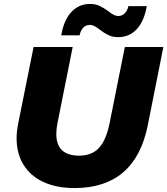

<svg xmlns="http://www.w3.org/2000/svg" viewBox="-20 -938 847 972"><path d="M64 -238Q64 -270 72 -312L150 -700H348L271 -315Q265 -285 265 -260Q265 -150 381 -150Q444 -150 480.5 -188.5Q517 -227 535 -315L612 -700H807L728 -303Q664 14 357 14Q266 14 200 -16.5Q134 -47 99 -104Q64 -161 64 -238ZM485 -788Q468 -801 457 -806.5Q446 -812 435 -812Q415 -812 401.5 -798Q388 -784 383 -759H290Q303 -836 341 -877Q379 -918 436 -918Q463 -918 483.5 -908.5Q504 -899 529 -881Q544 -869 555.5 -863Q567 -857 579 -857Q598 -857 611.5 -870.5Q625 -884 630 -907H723Q710 -831 672.5 -790.5Q635 -750 578 -750Q550 -750 529 -760Q508 -770 485 -788Z"/></svg>

Font: Idrija
Style: Italic
Weight: 800
Italic angle: -11.3°
Designer: Julieta Ulanovsky
Foundry: Julieta Ulanovsky
Version: Version 7.200